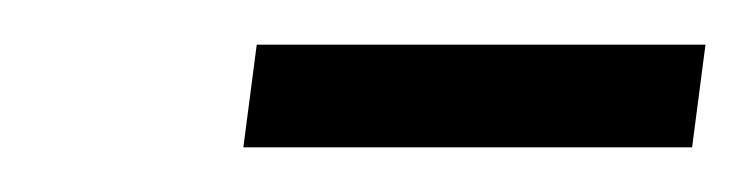

<svg xmlns="http://www.w3.org/2000/svg" viewBox="-20 -742 336 86"><path d="M290 -676H89L95 -722H296Z"/></svg>

Font: Fira Sans Extra Condensed Light
Style: Italic
Weight: 300
Width: 3
Italic angle: -8°
Designer: Carrois Corporate & Edenspiekermann AG
Foundry: Carrois Corporate GbR & Edenspiekermann AG
Version: Version 4.203